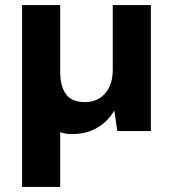

<svg xmlns="http://www.w3.org/2000/svg" viewBox="-20 -516 681 756"><path d="M67 220V-496H217V-235Q217 -177 239.5 -145.5Q262 -114 315 -114Q347 -114 371.5 -129Q396 -144 410 -172.5Q424 -201 424 -241V-496H574V0H442L430 -81Q407 -40 364.5 -14Q322 12 262 12Q249 12 238 10Q227 8 217 4V220Z"/></svg>

Font: DM Sans 11pt Black
Style: Regular
Weight: 900
Version: Version 4.004;gftools[0.9.30]